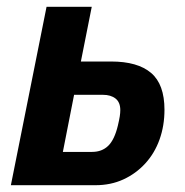

<svg xmlns="http://www.w3.org/2000/svg" viewBox="-20 -545 544 565"><path d="M12 0 117 -525H250L218 -364H307Q385 -364 424.5 -330.5Q464 -297 464 -222Q464 -175 449.5 -134.5Q435 -94 407.5 -64Q380 -34 343 -17Q306 0 261 0ZM165 -98H251Q280 -98 298.5 -116Q317 -134 327 -176Q331 -193 332.5 -203Q334 -213 334 -221Q334 -244 320 -255Q306 -266 283 -266H198Z"/></svg>

Font: IBM Plex Sans Condensed
Style: Bold Italic
Weight: 700
Width: 3
Italic angle: -11.31°
Designer: Mike Abbink, Paul van der Laan, Pieter van Rosmalen
Foundry: Bold Monday
Version: Version 3.201